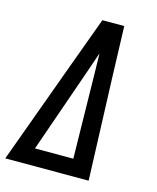

<svg xmlns="http://www.w3.org/2000/svg" viewBox="-117 -812 728 890"><g transform="rotate(15 247.0 -367.5)"><path d="M-6 0 173 -490 263 -735H368L376 -490L394 0ZM115 -80H299L292 -490Q291 -513 291 -536.5Q291 -560 290 -583Q282 -560 274 -536.5Q266 -513 258 -490Z"/></g></svg>

Font: Iosevka Slab Medium
Style: Italic
Weight: 500
Italic angle: -9°
Monospace: yes
Designer: Belleve Invis
Foundry: Belleve Invis
Version: Version 11.1.0; ttfautohint (v1.8.3)